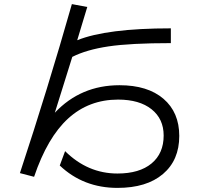

<svg xmlns="http://www.w3.org/2000/svg" viewBox="-20 -835 1040 935"><path d="M247 -286Q373 -420 562 -420Q699 -420 776 -354Q853 -288 853 -173Q853 -55 773.5 12.5Q694 80 552 80Q386 80 271 -29L297 -99Q407 10 552 10Q659 10 718 -39Q777 -88 777 -175Q777 -256 718 -303Q659 -350 555 -350Q413 -350 312 -258Q211 -166 146 26L77 8Q213 -404 330 -815L405 -801Q398 -778 381.5 -723.5Q365 -669 356 -639Q499 -697 812 -697V-625Q615 -625 508 -609Q401 -593 332 -558Q263 -336 247 -286Z"/></svg>

Font: M PLUS 1p
Style: Regular
Weight: 400
Version: Version 1.062